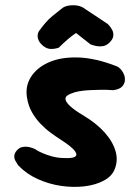

<svg xmlns="http://www.w3.org/2000/svg" viewBox="-20 -722 540 745"><path d="M221 -109Q270 -106 275.5 -118.5Q281 -131 250 -156Q236 -167 216.5 -179.5Q197 -192 176 -207.5Q155 -223 136.5 -242.5Q118 -262 104 -286.5Q90 -311 85 -342Q77 -386 99.5 -422.5Q122 -459 169 -480Q216 -501 283.5 -499Q351 -497 435 -464Q435 -464 440.5 -460.5Q446 -457 452 -449Q458 -441 462 -430.5Q466 -420 464 -405Q461 -394 454.5 -387Q448 -380 439.5 -377Q431 -374 425 -373Q419 -372 419 -372Q419 -372 412 -372.5Q405 -373 393.5 -373.5Q382 -374 367 -373.5Q352 -373 335.5 -372.5Q319 -372 302 -370Q285 -368 270 -364Q251 -358 241.5 -351.5Q232 -345 234.5 -334.5Q237 -324 253.5 -309Q270 -294 305 -273Q355 -243 386.5 -207.5Q418 -172 428.5 -135Q439 -98 424 -63Q413 -37 381.5 -20.5Q350 -4 307.5 1Q265 6 218.5 -0.5Q172 -7 128 -26.5Q84 -46 52 -79Q52 -79 48 -84.5Q44 -90 39.5 -98.5Q35 -107 35.5 -117.5Q36 -128 46 -139Q55 -149 66.5 -151.5Q78 -154 89 -152Q100 -150 107.5 -147Q115 -144 115 -144Q115 -144 123 -139Q131 -134 146 -127.5Q161 -121 180.5 -115.5Q200 -110 221 -109ZM150 -542Q136 -553 131 -563Q126 -573 126 -582Q126 -591 128.5 -596Q131 -601 131 -601Q144 -619 156 -633Q168 -647 183.5 -660Q199 -673 220 -689Q229 -697 245 -700Q261 -703 279 -700.5Q297 -698 312 -686L398 -629Q398 -629 404 -622.5Q410 -616 415.5 -605.5Q421 -595 419.5 -582Q418 -569 403 -555Q392 -545 379.5 -543Q367 -541 356 -543Q345 -545 338 -547.5Q331 -550 331 -550L275 -594Q260 -584 243 -569.5Q226 -555 208 -537Q208 -537 199.5 -534.5Q191 -532 177.5 -532Q164 -532 150 -542Z"/></svg>

Font: Sour Gummy
Style: Bold
Weight: 700
Designer: Stefie Justprince
Foundry: Eifetstype
Version: Version 1.000